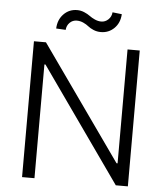

<svg xmlns="http://www.w3.org/2000/svg" viewBox="-60 -971 880 1024"><g transform="rotate(5 380.0 -459.0)"><path d="M663 -727.3V0H598.4L168.7 -609H163V0H96.6V-727.3H160.9L592 -117.5H597.7V-727.3ZM259.9 -802.6 208.8 -805.4Q210.6 -852.6 239.9 -882.8Q269.2 -913 312.1 -913Q331.7 -913 350.1 -905.2Q368.6 -897.4 380.9 -888.1Q393.1 -878.9 410.3 -871.1Q427.6 -863.3 444.6 -863.3Q466.3 -863.3 482.6 -878.9Q498.9 -894.5 500.7 -917.6L550.8 -911.9Q548.3 -865.1 518.8 -836.1Q489.3 -807.2 447.4 -807.2Q426.1 -807.2 407.8 -815Q389.6 -822.8 378.4 -832Q367.2 -841.3 350.3 -849.1Q333.5 -856.9 315 -856.9Q292.6 -856.9 277 -841.3Q261.4 -825.6 259.9 -802.6Z"/></g></svg>

Font: Inter Light BETA
Style: Regular
Weight: 300
Designer: Rasmus Andersson
Foundry: rsms
Version: Version 3.011;git-f93a4a705